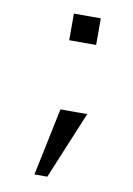

<svg xmlns="http://www.w3.org/2000/svg" viewBox="-71 -513 462 669"><g transform="rotate(10 160.5 -178.0)"><path d="M136.2 -371.6H231.4V-465.8H136.2ZM98.1 109.9H143.6L242.7 -128.9H147.9Z"/></g></svg>

Font: HK Grotesk
Style: Regular
Weight: 400
Designer: Alfredo Marco Pradil and Stefan Peev
Foundry: Hanken Design Co.
Version: Version 1.045;PS 001.045;hotconv 1.0.88;makeotf.lib2.5.64775